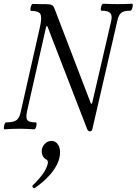

<svg xmlns="http://www.w3.org/2000/svg" viewBox="-26 -688 729 1026"><path d="M455 14Q444 14 439 0L227 -548L221 -547L118 -91Q111 -57 120.5 -45.5Q130 -34 165 -34Q170 -34 169.5 -24.5Q169 -15 165.5 -6Q162 3 157 3Q118 0 78 0Q39 0 -2 3Q-6 3 -5.5 -6Q-5 -15 -1.5 -24.5Q2 -34 6 -34Q45 -34 61.5 -45.5Q78 -57 85 -91L188 -546Q199 -596 189.5 -613Q180 -630 140 -630Q136 -630 136.5 -639.5Q137 -649 141 -658Q145 -667 149 -667Q166 -666 182.5 -666Q199 -666 215 -666Q241 -666 250.5 -661.5Q260 -657 266 -640L460 -134L466 -135L568 -575Q575 -606 563 -618.5Q551 -631 516 -631Q512 -631 512.5 -640.5Q513 -650 517 -659Q521 -668 525 -668Q545 -667 564 -666.5Q583 -666 602 -666Q622 -666 641 -666.5Q660 -667 679 -668Q684 -668 683.5 -659Q683 -650 679.5 -640.5Q676 -631 671 -631Q637 -631 622.5 -620Q608 -609 601 -577L468 0Q465 14 455 14ZM159 317Q154 320 149.5 313Q145 306 149 302Q177 276 199.5 246Q222 216 229 188Q232 171 224 166Q210 159 203.5 147Q197 135 197 121Q197 98 212.5 81.5Q228 65 249 65Q270 65 282.5 82.5Q295 100 295 124Q295 157 280.5 187Q266 217 244 242.5Q222 268 199 287Q176 306 159 317Z"/></svg>

Font: Junicode Two Beta Condensed
Style: Italic
Weight: 400
Width: 3
Italic angle: -9°
Version: Version 1.053; ttfautohint (v1.8.4)